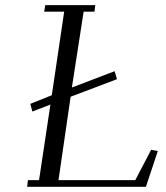

<svg xmlns="http://www.w3.org/2000/svg" viewBox="-20 -722 643 742"><path d="M85 0 87.9 -25.9H130.9L174.8 -317.9L105 -291L97.2 -320.8L180.2 -354L228 -676.8H150.9L154.8 -702.1H348.1L345.2 -676.8H303.2L257.8 -383.8L422.9 -446.8L432.1 -416L252.9 -348.1L206.1 -25.9H502.9L564 -143.1L589.8 -138.2L543.9 0Z"/></svg>

Font: Dehuti
Style: Italic
Weight: 400
Version: Version 1.2